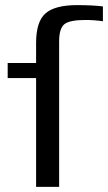

<svg xmlns="http://www.w3.org/2000/svg" viewBox="-20 -730 422 750"><path d="M211 -568V0H121V-425H10V-484H121V-562Q121 -646 158 -678Q195 -710 281 -710Q340 -710 382 -705V-647Q347 -652 314 -652Q252 -652 231.5 -635.5Q211 -619 211 -568Z"/></svg>

Font: Play
Style: Regular
Weight: 400
Designer: Jonas Hecksher
Foundry: Jonas Hecksher, Playtypeª, e-types AS
Version: Version 1.002